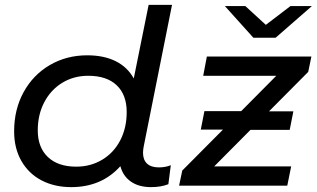

<svg xmlns="http://www.w3.org/2000/svg" viewBox="-20 -762 1300 788"><path d="M567 -135Q567 -106 583.5 -90.5Q600 -75 632 -75Q659 -75 681 -84L671 -6Q641 6 600 6Q550 6 517.5 -16.5Q485 -39 474 -80Q397 6 272 6Q204 6 151 -21.5Q98 -49 68 -101Q38 -153 38 -223Q38 -313 77 -384Q116 -455 184.5 -495Q253 -535 338 -535Q406 -535 454.5 -511Q503 -487 529 -440L590 -742H686L570 -162Q567 -147 567 -135ZM500 -302Q500 -373 459 -412Q418 -451 342 -451Q283 -451 236 -422.5Q189 -394 162 -343Q135 -292 135 -227Q135 -157 176.5 -117.5Q218 -78 293 -78Q352 -78 399.5 -106.5Q447 -135 473.5 -186Q500 -237 500 -302ZM1245 -467 1084 -305H1184L1169 -229H1008L859 -79H1175L1159 0H715L728 -62L895 -230H804L819 -306H970L1114 -451H814L829 -530H1258ZM1260 -737 1111 -607H1020L903 -737H987L1071 -660L1172 -737Z"/></svg>

Font: Montserrat Alternates Medium
Style: Italic
Weight: 500
Italic angle: -11.3°
Designer: Julieta Ulanovsky
Foundry: Julieta Ulanovsky
Version: Version 7.200